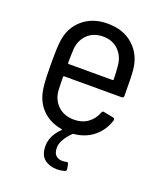

<svg xmlns="http://www.w3.org/2000/svg" viewBox="-131 -599 731 867"><g transform="rotate(20 235.0 -165.5)"><path d="M346 -126Q349 -135 358 -133L404 -124Q409 -123 410.5 -119.5Q412 -116 411 -112Q395 -61 356 -29.5Q317 2 262 7Q259 7 257 9Q212 54 212 91Q212 116 224 127.5Q236 139 255 139Q267 139 273 137L277 136Q283 136 285 144L289 167V169Q289 176 281 178Q263 183 245 183Q210 183 185.5 164Q161 145 161 101Q161 52 204 10Q209 7 203 5Q145 -5 109 -41.5Q73 -78 64 -135Q60 -160 59 -194Q58 -228 58 -250.5Q58 -273 58 -282Q58 -333 62 -365Q70 -432 117.5 -473Q165 -514 237 -514Q314 -514 362 -470Q410 -426 416 -354Q419 -321 419 -233Q419 -223 409 -223H133Q129 -223 129 -219Q129 -188 131 -150Q136 -107 165.5 -80.5Q195 -54 241 -54Q279 -54 306.5 -73.5Q334 -93 346 -126ZM131 -356Q129 -314 129 -286Q129 -282 133 -282H344Q348 -282 348 -286Q348 -315 344 -355Q339 -398 310.5 -425Q282 -452 238 -452Q193 -452 164.5 -425.5Q136 -399 131 -356Z"/></g></svg>

Font: Barlow Semi Condensed
Style: Regular
Weight: 400
Width: 4
Designer: Jeremy Tribby
Foundry: Tribby Type
Version: Version 1.408;December 10, 2018;FontCreator 11.5.0.2430 64-b